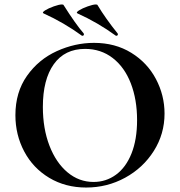

<svg xmlns="http://www.w3.org/2000/svg" viewBox="-20 -828 806 860"><path d="M49 -312Q49 -415 101 -488.5Q153 -562 234.5 -599Q316 -636 401 -636Q496 -636 568 -591.5Q640 -547 678.5 -474Q717 -401 717 -319Q717 -228 669 -152Q621 -76 540.5 -32Q460 12 366 12Q273 12 200.5 -31.5Q128 -75 88.5 -149.5Q49 -224 49 -312ZM594 -290Q594 -382 566 -454.5Q538 -527 485 -568Q432 -609 361 -609Q270 -609 221 -540.5Q172 -472 172 -349Q172 -252 201.5 -175.5Q231 -99 282.5 -56Q334 -13 399 -13Q455 -13 499.5 -45.5Q544 -78 569 -140.5Q594 -203 594 -290ZM327 -768Q319 -772 334 -781.5Q349 -791 373 -799.5Q397 -808 409 -808Q416 -808 417 -805Q453 -745 507 -678Q508 -677 508 -674Q508 -671 505.5 -669Q503 -667 499 -668Q418 -727 327 -768ZM175 -768Q167 -772 182 -781.5Q197 -791 221 -799.5Q245 -808 257 -808Q264 -808 265 -805Q318 -721 355 -678Q356 -677 356 -675Q356 -671 353.5 -669Q351 -667 347 -668Q266 -727 175 -768Z"/></svg>

Font: Cormorant Infant
Style: Bold
Weight: 700
Designer: Christian Thalmann (Catharsis Fonts)
Foundry: Catharsis Fonts
Version: Version 4.000